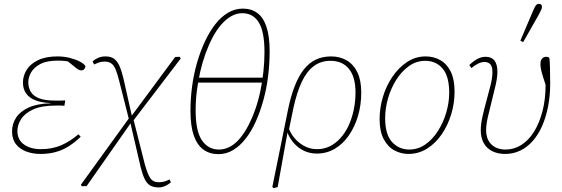

<svg xmlns="http://www.w3.org/2000/svg" viewBox="-20 -793 2938 1004"><path d="M192 12Q152 12 118 -0.5Q84 -13 63.5 -39Q43 -65 43 -106Q43 -145 64 -177.5Q85 -210 129.5 -230.5Q174 -251 246 -253L245 -254Q197 -256 165 -268.5Q133 -281 116.5 -304.5Q100 -328 100 -361Q100 -397 119.5 -428Q139 -459 179 -478.5Q219 -498 281 -498Q314 -498 344 -490.5Q374 -483 396.5 -471.5Q419 -460 427 -447Q426 -439 421 -432Q416 -425 405 -425Q396 -425 387.5 -430.5Q379 -436 366 -447L325 -480L367 -481L363 -466Q339 -472 321.5 -474Q304 -476 282 -476Q225 -476 191.5 -458.5Q158 -441 143 -415Q128 -389 128 -363Q128 -335 141 -313Q154 -291 184.5 -279Q215 -267 268 -267Q281 -267 298 -267Q315 -267 321 -268L317 -240Q312 -241 298.5 -241Q285 -241 272 -241Q198 -241 154 -221Q110 -201 90.5 -170.5Q71 -140 71 -108Q71 -62 105.5 -37.5Q140 -13 194 -13Q254 -13 301.5 -34Q349 -55 390 -91L402 -78Q373 -50 341.5 -29.5Q310 -9 273 1.5Q236 12 192 12Z M408 181 403 173 659 -181 668 -187 896 -495 920 -496 925 -487 677 -162 669 -157 433 180ZM656 -162 603 -371Q594 -407 585 -429Q576 -451 562.5 -461Q549 -471 527 -471Q510 -471 496 -466Q482 -461 472 -456L464 -472Q476 -483 493 -490.5Q510 -498 532 -498Q559 -498 575.5 -486.5Q592 -475 603.5 -450.5Q615 -426 625 -385L669 -189H681ZM809 187Q783 187 765.5 177Q748 167 736.5 143Q725 119 715 79L662 -150H653L676 -176L737 65Q751 116 765.5 138Q780 160 811 160Q829 160 842.5 155.5Q856 151 866 145L874 160Q862 171 845 179Q828 187 809 187Z M1122 13Q1077 13 1044 -10.5Q1011 -34 993.5 -84Q976 -134 976 -213Q976 -277 984.5 -341Q993 -405 1010.5 -465.5Q1028 -526 1052 -577Q1076 -628 1106 -666.5Q1136 -705 1172.5 -726.5Q1209 -748 1250 -748Q1294 -748 1325.5 -725Q1357 -702 1373.5 -652.5Q1390 -603 1390 -524Q1390 -460 1382 -395Q1374 -330 1357.5 -270Q1341 -210 1318 -158.5Q1295 -107 1265 -68.5Q1235 -30 1199.5 -8.5Q1164 13 1122 13ZM1125 -11Q1156 -11 1184 -26.5Q1212 -42 1235.5 -70.5Q1259 -99 1279 -137.5Q1299 -176 1315 -221.5Q1331 -267 1341.5 -317Q1352 -367 1357.5 -419Q1363 -471 1363 -521Q1363 -628 1333 -676Q1303 -724 1247 -724Q1217 -724 1189.5 -708.5Q1162 -693 1137.5 -665Q1113 -637 1092.5 -598.5Q1072 -560 1055.5 -515Q1039 -470 1027.5 -420Q1016 -370 1009.5 -318.5Q1003 -267 1003 -216Q1003 -107 1036 -59Q1069 -11 1125 -11ZM1007 -361V-387H1361V-361Z M1412 191 1404 185 1486 -219Q1515 -361 1568.5 -429.5Q1622 -498 1711 -498Q1758 -498 1793.5 -477Q1829 -456 1849 -414.5Q1869 -373 1869 -309Q1869 -244 1852 -186.5Q1835 -129 1804 -84.5Q1773 -40 1730.5 -15Q1688 10 1637 10Q1579 10 1535.5 -26.5Q1492 -63 1476 -121L1486 -132Q1505 -78 1546.5 -45.5Q1588 -13 1638 -13Q1674 -13 1704.5 -28Q1735 -43 1760 -70.5Q1785 -98 1802.5 -135.5Q1820 -173 1829.5 -217.5Q1839 -262 1839 -310Q1839 -391 1804.5 -433Q1770 -475 1708 -475Q1658 -475 1621 -447.5Q1584 -420 1558 -365Q1532 -310 1514 -227L1488 -100L1483 -98L1432 185Z M2116 12Q2077 12 2042.5 -6.5Q2008 -25 1986.5 -65.5Q1965 -106 1965 -170Q1965 -229 1982.5 -287Q2000 -345 2032.5 -392.5Q2065 -440 2109 -469Q2153 -498 2206 -498Q2248 -498 2282.5 -478.5Q2317 -459 2337 -418.5Q2357 -378 2357 -314Q2357 -252 2339 -194Q2321 -136 2289 -89.5Q2257 -43 2212.5 -15.5Q2168 12 2116 12ZM2120 -11Q2166 -11 2204 -37.5Q2242 -64 2270 -108Q2298 -152 2313.5 -204.5Q2329 -257 2329 -308Q2329 -394 2294.5 -434.5Q2260 -475 2204 -475Q2157 -475 2118.5 -447.5Q2080 -420 2052 -375.5Q2024 -331 2009 -278.5Q1994 -226 1994 -175Q1994 -90 2030 -50.5Q2066 -11 2120 -11Z M2621 12Q2584 12 2555 -2Q2526 -16 2510 -44Q2494 -72 2494 -112Q2494 -143 2503 -183.5Q2512 -224 2524 -267Q2536 -310 2545.5 -348.5Q2555 -387 2555 -415Q2555 -447 2543 -458Q2531 -469 2514 -469Q2498 -469 2480.5 -460.5Q2463 -452 2445 -437L2434 -453Q2460 -477 2479.5 -486.5Q2499 -496 2520 -496Q2550 -496 2565.5 -476.5Q2581 -457 2581 -418Q2581 -389 2572 -349Q2563 -309 2551.5 -265Q2540 -221 2531 -181Q2522 -141 2522 -113Q2522 -65 2549.5 -38Q2577 -11 2624 -11Q2668 -11 2706 -35Q2744 -59 2772 -103.5Q2800 -148 2816.5 -210.5Q2833 -273 2833 -350Q2833 -365 2833 -378Q2833 -391 2833 -403L2843 -380L2841 -324Q2828 -365 2820 -390Q2812 -415 2809 -430.5Q2806 -446 2806 -457Q2806 -478 2815 -487Q2824 -496 2835 -496Q2842 -496 2846 -494.5Q2850 -493 2853 -489Q2855 -473 2856 -436Q2857 -399 2857 -356Q2857 -292 2846 -236Q2835 -180 2815 -134.5Q2795 -89 2766 -56Q2737 -23 2700.5 -5.5Q2664 12 2621 12ZM2701 -580Q2718 -620 2735 -660Q2752 -700 2769 -740Q2774 -751 2778 -758.5Q2782 -766 2787 -769.5Q2792 -773 2798 -773Q2806 -773 2810 -769Q2814 -765 2814 -757Q2814 -750 2810 -741.5Q2806 -733 2796 -714Q2776 -679 2756 -643.5Q2736 -608 2716 -573Z"/></svg>

Font: Source Serif 4 ExtraLight
Style: Italic
Weight: 250
Italic angle: -12°
Designer: Frank Grießhammer
Foundry: Adobe Systems Incorporated
Version: Version 4.004;hotconv 1.0.116;makeotfexe 2.5.65601